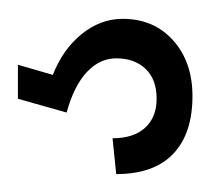

<svg xmlns="http://www.w3.org/2000/svg" viewBox="-30 -10 230 209"><g transform="rotate(-90 84.5 95.0)"><path d="M85 190Q44 190 22 169Q0 148 0 107L39 103Q39 126 50.5 138.5Q62 151 82 151Q103 151 114.5 139Q126 127 126 107Q126 89 111 75Q96 61 67 53L82 0H119L108 38Q136 49 152.5 69.5Q169 90 169 114Q169 148 145.5 169Q122 190 85 190Z"/></g></svg>

Font: Pathway Extreme 28pt ExtraLight
Style: Regular
Weight: 250
Designer: Eduardo Rodriguez Tunni
Foundry: Eduardo Rodriguez Tunni
Version: Version 1.001;gftools[0.9.26]